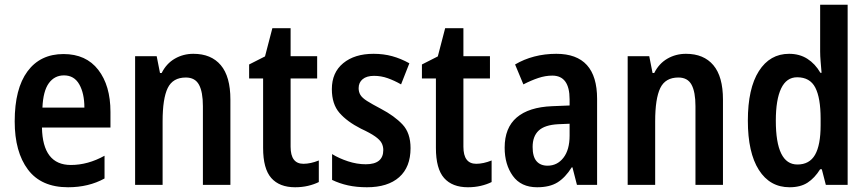

<svg xmlns="http://www.w3.org/2000/svg" viewBox="-20 -780 3662 810"><path d="M248 -552Q343 -552 394.5 -485.5Q446 -419 446 -308V-242H157Q160 -84 279 -84Q351 -84 421 -123V-27Q354 10 267 10Q154 10 98 -64.5Q42 -139 42 -268Q42 -406 96 -479Q150 -552 248 -552ZM250 -462Q210 -462 186 -429Q162 -396 159 -326H336Q336 -386 314.5 -424Q293 -462 250 -462Z M796 -553Q871 -553 911.5 -505Q952 -457 952 -360V0H836V-332Q836 -392 819.5 -422.5Q803 -453 764 -453Q709 -453 687.5 -408.5Q666 -364 666 -268V0H550V-543H641L655 -472H662Q682 -512 717.5 -532.5Q753 -553 796 -553Z M1260 -89Q1290 -89 1325 -103V-12Q1305 -2 1279.5 4Q1254 10 1225 10Q1159 10 1124.5 -29Q1090 -68 1090 -156V-449H1031V-508L1098 -542L1129 -661H1206V-543H1318V-449H1206V-161Q1206 -89 1260 -89Z M1712 -155Q1712 -75 1664 -32.5Q1616 10 1528 10Q1484 10 1448 2Q1412 -6 1381 -21V-130Q1410 -112 1448 -99.5Q1486 -87 1523 -87Q1597 -87 1597 -147Q1597 -163 1590 -176.5Q1583 -190 1562.5 -204.5Q1542 -219 1503 -237Q1444 -267 1412 -304Q1380 -341 1380 -404Q1380 -474 1428 -513.5Q1476 -553 1556 -553Q1598 -553 1634.5 -543Q1671 -533 1707 -513L1672 -424Q1644 -440 1616 -450Q1588 -460 1558 -460Q1527 -460 1510 -446Q1493 -432 1493 -408Q1493 -392 1500.5 -379.5Q1508 -367 1528.5 -354Q1549 -341 1587 -321Q1644 -291 1678 -255Q1712 -219 1712 -155Z M1989 -89Q2019 -89 2054 -103V-12Q2034 -2 2008.5 4Q1983 10 1954 10Q1888 10 1853.5 -29Q1819 -68 1819 -156V-449H1760V-508L1827 -542L1858 -661H1935V-543H2047V-449H1935V-161Q1935 -89 1989 -89Z M2327 -553Q2499 -553 2499 -363V0H2414L2395 -74H2392Q2365 -31 2332 -10.5Q2299 10 2246 10Q2178 10 2143.5 -38Q2109 -86 2109 -157Q2109 -241 2160 -284.5Q2211 -328 2309 -332L2383 -335V-361Q2383 -461 2310 -461Q2281 -461 2251 -451Q2221 -441 2188 -424L2153 -508Q2190 -530 2234 -541.5Q2278 -553 2327 -553ZM2335 -256Q2278 -253 2252.5 -229Q2227 -205 2227 -160Q2227 -119 2243.5 -100Q2260 -81 2290 -81Q2331 -81 2357 -114.5Q2383 -148 2383 -208V-258Z M2874 -553Q2949 -553 2989.5 -505Q3030 -457 3030 -360V0H2914V-332Q2914 -392 2897.5 -422.5Q2881 -453 2842 -453Q2787 -453 2765.5 -408.5Q2744 -364 2744 -268V0H2628V-543H2719L2733 -472H2740Q2760 -512 2795.5 -532.5Q2831 -553 2874 -553Z M3311 10Q3228 10 3181.5 -63Q3135 -136 3135 -271Q3135 -407 3181.5 -480Q3228 -553 3309 -553Q3353 -553 3386 -532Q3419 -511 3441 -473H3446Q3444 -497 3442 -520.5Q3440 -544 3440 -563V-760H3556V0H3464L3447 -66H3440Q3417 -29 3387 -9.5Q3357 10 3311 10ZM3344 -86Q3395 -86 3418.5 -127Q3442 -168 3442 -252V-279Q3442 -367 3419.5 -410.5Q3397 -454 3343 -454Q3298 -454 3275.5 -407Q3253 -360 3253 -271Q3253 -86 3344 -86Z"/></svg>

Font: Noto Sans Ethiopic Condensed SemiBold
Style: Regular
Weight: 600
Width: 3
Designer: Monotype Design Team
Foundry: Monotype Imaging Inc.
Version: Version 2.102; ttfautohint (v1.8.4.7-5d5b)